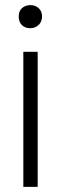

<svg xmlns="http://www.w3.org/2000/svg" viewBox="-20 -729 238 749"><path d="M71 0V-527H127V0ZM98 -619Q78 -619 65.5 -631Q53 -643 53 -665Q53 -686 66 -697.5Q79 -709 99 -709Q118 -709 131 -697Q144 -685 144 -665Q144 -644 130.5 -631.5Q117 -619 98 -619Z"/></svg>

Font: Onest ExtraLight
Style: Regular
Weight: 250
Designer: Dmitri Voloshin, Andrey Kudryavtsev
Foundry: Dmitri Voloshin, Andrey Kudryavtsev
Version: Version 1.000;gftools[0.9.33]